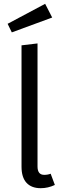

<svg xmlns="http://www.w3.org/2000/svg" viewBox="-20 -976 331 1008"><path d="M177 -748V-102Q177 -58 212 -58Q231 -58 246 -64L268 -5Q232 12 194 12Q145 12 119 -16.5Q93 -45 93 -101V-738ZM254 -884 42 -806 20 -851 217 -956Z"/></svg>

Font: FiraSans
Style: Regular
Weight: 350
Designer: Carrois Corporate & Edenspiekermann AG
Foundry: Carrois Corporate GbR & Edenspiekermann AG
Version: Version 3.106;PS 003.106;hotconv 1.0.70;makeotf.lib2.5.58329